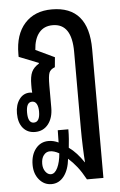

<svg xmlns="http://www.w3.org/2000/svg" viewBox="-53 -554 510 813"><g transform="rotate(-5 202.0 -147.5)"><path d="M133 221Q102 221 81 196Q60 171 60 133Q60 91 81 64.5Q102 38 136 38Q157 38 178 48Q178 33 178.5 20Q179 7 179 -4H224Q224 17 222.5 37.5Q221 58 219 74Q236 86 251.5 103Q267 120 281 141H282Q280 115 278.5 74.5Q277 34 277 -4V-329Q277 -449 196 -449Q159 -449 138 -423.5Q117 -398 114 -351L194 -313L190 -271Q171 -264 165.5 -250Q160 -236 160 -196V-102Q160 -58 139 -31.5Q118 -5 83 -5Q51 -5 32 -27.5Q13 -50 13 -90Q13 -126 30 -149.5Q47 -173 75 -173Q80 -173 85 -172Q84 -182 84 -189V-205Q84 -241 93 -260Q102 -279 124 -292V-295L41 -328V-340Q41 -423 83 -469.5Q125 -516 198 -516Q354 -516 354 -333V214H284Q266 181 249 159.5Q232 138 212 120Q207 167 186 194Q165 221 133 221ZM81 -45Q107 -45 107 -90Q107 -110 100.5 -122Q94 -134 81 -134Q56 -134 56 -90Q56 -45 81 -45ZM101 132Q101 152 111 165.5Q121 179 134 179Q151 179 162.5 155Q174 131 177 94Q156 82 138 82Q122 82 111.5 95.5Q101 109 101 132Z"/></g></svg>

Font: Noto Sans Thai Looped UI Condensed
Style: Regular
Weight: 400
Width: 3
Designer: Cadson Demak Team
Foundry: Cadson Demak Co., Ltd.
Version: Version 1.000; ttfautohint (v1.8.4.7-5d5b)